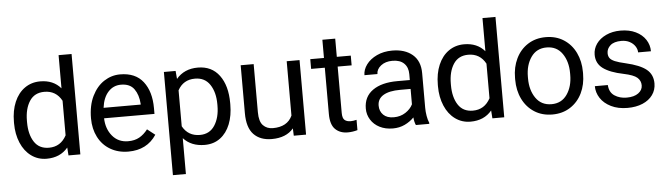

<svg xmlns="http://www.w3.org/2000/svg" viewBox="-53 -932 4711 1355"><g transform="rotate(-5 2303.0 -254.0)"><path d="M247 -538Q340 -538 393 -476V-711H485V0H401L397 -56Q342 10 246 10Q185 10 137.5 -24.5Q90 -59 64 -120.5Q38 -182 38 -258V-269Q38 -349 64 -410Q90 -471 137.5 -504.5Q185 -538 247 -538ZM269 -66Q352 -66 393 -143V-388Q353 -462 270 -462Q200 -462 165 -408Q130 -354 130 -269V-258Q130 -173 164.5 -119.5Q199 -66 269 -66Z M582 -246Q582 -338 614.5 -404Q647 -470 699.5 -504Q752 -538 813 -538Q922 -538 976.5 -467.5Q1031 -397 1031 -280V-239H674Q676 -164 718 -113.5Q760 -63 830 -63Q876 -63 909 -81.5Q942 -100 969 -135L1024 -92Q957 10 825 10Q753 10 697.5 -22.5Q642 -55 612 -113.5Q582 -172 582 -246ZM677 -313H940V-319Q936 -382 906.5 -423.5Q877 -465 813 -465Q759 -465 722.5 -425Q686 -385 677 -313Z M1123 -528H1206L1211 -471Q1267 -538 1364 -538Q1462 -538 1516 -465Q1570 -392 1570 -269V-258Q1570 -180 1546 -119.5Q1522 -59 1476 -24.5Q1430 10 1366 10Q1270 10 1215 -51V203H1123ZM1337 -462Q1254 -462 1215 -390V-135Q1255 -63 1338 -63Q1407 -63 1443 -118.5Q1479 -174 1479 -258V-269Q1479 -353 1443 -407.5Q1407 -462 1337 -462Z M2084 0H1997L1995 -52Q1943 10 1841 10Q1759 10 1713 -38Q1667 -86 1667 -188V-528H1759V-187Q1759 -121 1786 -93.5Q1813 -66 1855 -66Q1958 -66 1993 -143V-528H2084Z M2406 -67Q2424 -67 2448 -73V0Q2413 10 2379 10Q2324 10 2290.5 -23Q2257 -56 2257 -131V-459H2160V-528H2257V-657H2348V-528H2447V-459H2348V-131Q2348 -93 2363.5 -80Q2379 -67 2406 -67Z M2736 -466Q2686 -466 2654.5 -441Q2623 -416 2623 -382H2531Q2531 -421 2557.5 -457Q2584 -493 2632 -515.5Q2680 -538 2741 -538Q2831 -538 2884.5 -492.5Q2938 -447 2938 -361V-115Q2938 -88 2943 -58Q2948 -28 2957 -8V0H2862Q2852 -21 2849 -55Q2821 -26 2783 -8Q2745 10 2699 10Q2646 10 2605.5 -10.5Q2565 -31 2542.5 -67Q2520 -103 2520 -146Q2520 -230 2583.5 -275Q2647 -320 2758 -320H2847V-362Q2847 -410 2818.5 -438Q2790 -466 2736 -466ZM2847 -148V-257H2773Q2695 -257 2653.5 -232Q2612 -207 2612 -159Q2612 -119 2638 -93.5Q2664 -68 2712 -68Q2759 -68 2795 -91.5Q2831 -115 2847 -148Z M3250 -538Q3343 -538 3396 -476V-711H3488V0H3404L3400 -56Q3345 10 3249 10Q3188 10 3140.5 -24.5Q3093 -59 3067 -120.5Q3041 -182 3041 -258V-269Q3041 -349 3067 -410Q3093 -471 3140.5 -504.5Q3188 -538 3250 -538ZM3272 -66Q3355 -66 3396 -143V-388Q3356 -462 3273 -462Q3203 -462 3168 -408Q3133 -354 3133 -269V-258Q3133 -173 3167.5 -119.5Q3202 -66 3272 -66Z M3828 -538Q3901 -538 3955.5 -503Q4010 -468 4039.5 -407Q4069 -346 4069 -270V-258Q4069 -181 4039.5 -120.5Q4010 -60 3955.5 -25Q3901 10 3829 10Q3756 10 3701.5 -25Q3647 -60 3617.5 -120.5Q3588 -181 3588 -258V-270Q3588 -346 3617.5 -407Q3647 -468 3701.5 -503Q3756 -538 3828 -538ZM3829 -63Q3900 -63 3939 -119Q3978 -175 3978 -258V-270Q3978 -353 3939 -409Q3900 -465 3828 -465Q3757 -465 3718 -409Q3679 -353 3679 -270V-258Q3679 -175 3718 -119Q3757 -63 3829 -63Z M4353 -232Q4259 -251 4210.5 -286.5Q4162 -322 4162 -384Q4162 -426 4186.5 -461Q4211 -496 4256 -517Q4301 -538 4358 -538Q4420 -538 4465.5 -516Q4511 -494 4535.5 -456.5Q4560 -419 4560 -374H4469Q4469 -396 4455.5 -417Q4442 -438 4417 -451.5Q4392 -465 4358 -465Q4306 -465 4280 -442Q4254 -419 4254 -387Q4254 -366 4264 -352Q4274 -338 4300 -327Q4326 -316 4375 -305Q4475 -282 4520 -245.5Q4565 -209 4565 -146Q4565 -100 4539.5 -64.5Q4514 -29 4468 -9.5Q4422 10 4361 10Q4294 10 4244.5 -14.5Q4195 -39 4169.5 -78.5Q4144 -118 4144 -163H4236Q4239 -111 4275.5 -87Q4312 -63 4361 -63Q4414 -63 4444 -85Q4474 -107 4474 -140Q4474 -173 4449.5 -195Q4425 -217 4353 -232Z"/></g></svg>

Font: Freesentation 5 Medium
Style: Regular
Weight: 500
Designer: glyphs from Roboto by Christian Robertson / Hangul glyphs from Noto Sans CJK(Source Han Sans) by Jang Soo-young and Kang
Foundry: PT&
Version: Version 2.001